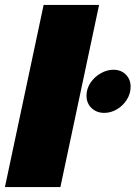

<svg xmlns="http://www.w3.org/2000/svg" viewBox="-39 -759 550 779"><path d="M138 -739H363L206 0H-19ZM312 -371Q312 -399 328 -423Q344 -447 369.5 -461.5Q395 -476 421 -476Q452 -476 471.5 -456.5Q491 -437 491 -407Q491 -379 475.5 -354.5Q460 -330 435.5 -315.5Q411 -301 384 -301Q353 -301 332.5 -320.5Q312 -340 312 -371Z"/></svg>

Font: Prompt Black
Style: Italic
Weight: 900
Italic angle: -12°
Designer: Katatrad Team
Foundry: CadsonDemak
Version: Version 1.001